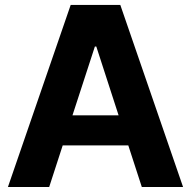

<svg xmlns="http://www.w3.org/2000/svg" viewBox="-20 -747 763 767"><path d="M176.5 0 230.5 -166.2H492.5L546.5 0H711.3L460.6 -727.3H262.4L11.7 0ZM269.5 -286.2 359 -561.1H364.7L453.8 -286.2Z"/></svg>

Font: RED Number
Style: Bold
Weight: 700
Designer: RED UED
Foundry: rsms
Version: Version 1.003;FEAKit 1.0